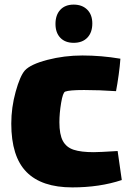

<svg xmlns="http://www.w3.org/2000/svg" viewBox="-20 -764 568 834"><path d="M509 18Q413 50 294 50Q161 50 95 -17Q29 -84 29 -227Q29 -297 48 -365.5Q67 -434 88 -458Q113 -485 186 -504Q259 -523 338 -523Q420 -523 503 -509Q501 -479 495.5 -439Q490 -399 484 -368Q411 -373 345 -373Q281 -373 263 -366Q253 -362 245.5 -317Q238 -272 238 -233Q238 -180 253 -152Q268 -124 300 -113.5Q332 -103 387 -103Q411 -103 491 -108ZM300 -578Q263 -578 242 -600Q221 -622 221 -660Q221 -699 242 -721.5Q263 -744 300 -744Q337 -744 359 -722Q381 -700 381 -662Q381 -623 359.5 -600.5Q338 -578 300 -578Z"/></svg>

Font: Lalezar
Style: Regular
Weight: 400
Designer: Borna Izadpanah
Foundry: Borna Izadpanah
Version: Version 1.003;November 28, 2018;FontCreator 11.5.0.2421 64-b